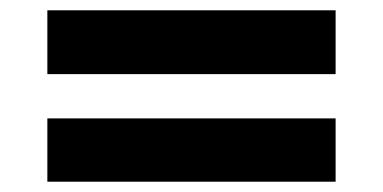

<svg xmlns="http://www.w3.org/2000/svg" viewBox="-20 -498 745 373"><path d="M72 -145V-268H632V-145ZM72 -354V-478H632V-354Z"/></svg>

Font: Fix15 Mono
Style: Bold
Weight: 700
Designer: Carrois Corporate & Edenspiekermann AG
Foundry: Carrois Corporate GbR & Edenspiekermann AG
Version: Version 3.206